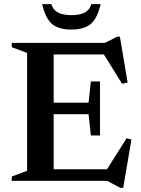

<svg xmlns="http://www.w3.org/2000/svg" viewBox="-20 -878 686 932"><path d="M37 0V-21L111.5 -49V-621L37 -649V-670H489.5L549 -700H562L599.5 -477.5L572.5 -471.5L484.5 -613.5H240.5V-379.5H410L421 -482.5H465.5V-220.5H421L410 -323.5H240.5V-56.5H499.5L594.5 -207L618 -200.5L578 34H564.5L500.5 0ZM326.5 -804.5Q366.5 -804.5 391 -817Q415.5 -829.5 423.5 -858H468.5Q452 -787.5 419.8 -761Q387.5 -734.5 326.5 -734.5Q265.5 -734.5 233.2 -761Q201 -787.5 184.5 -858H229.5Q237.5 -829.5 262 -817Q286.5 -804.5 326.5 -804.5Z"/></svg>

Font: Newsreader Text SemiBold
Style: Regular
Weight: 600
Designer: Hugues Gentile
Foundry: Production Type
Version: Version 1.001